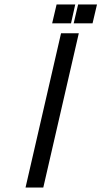

<svg xmlns="http://www.w3.org/2000/svg" viewBox="-20 -845 457 865"><path d="M215 -740 235 -825H319L300 -740ZM95 0 255 -695H335L175 0ZM312 -740 332 -825H417L397 -740Z"/></svg>

Font: Coval
Style: ExtraLight Italic
Weight: 200
Foundry: Context Ltd
Version: Version 001.000